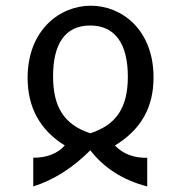

<svg xmlns="http://www.w3.org/2000/svg" viewBox="-20 -531 642 682"><path d="M98.1 131.3C170.4 108.4 237.8 65.9 300.8 2.9C349.6 65.9 417 108.9 502.9 131.3V29.3C456.5 30.8 418 16.6 388.2 -14.2C480.5 -70.3 525.4 -148.9 525.4 -255.9C525.4 -423.8 414.1 -510.7 302.7 -510.7C190.9 -510.7 78.1 -422.9 78.1 -254.4C78.1 -148.9 122.1 -69.3 210 -14.2C184.1 14.6 146.5 29.3 98.1 29.3ZM300.8 -57.6C206.5 -88.4 168.5 -152.3 168.5 -260.3C168.5 -376 211.9 -440.4 300.3 -440.4C389.2 -440.4 434.1 -375 434.1 -258.8C434.1 -149.4 394 -87.9 300.8 -57.6Z"/></svg>

Font: Hack
Style: Regular
Weight: 400
Monospace: yes
Designer: Christopher Simpkins
Foundry: Christopher Simpkins
Version: Version 2.010